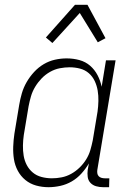

<svg xmlns="http://www.w3.org/2000/svg" viewBox="-20 -771 540 799"><path d="M182 8Q155 8 130 1Q105 -6 85.5 -22Q66 -38 54 -60.5Q42 -83 38 -108.5Q34 -134 35 -161Q36 -188 40 -215L60 -335Q64 -359 71 -383Q78 -407 91 -429.5Q104 -452 122 -471.5Q140 -491 162 -504Q184 -517 208.5 -522.5Q233 -528 257 -528Q285 -528 310.5 -521Q336 -514 355 -497.5Q374 -481 386 -458Q398 -435 403 -410L421 -520H461L385 -64Q384 -57 385 -50Q386 -43 390.5 -38Q395 -33 402 -31Q409 -29 416 -29H435L434 8H409Q394 8 380 4Q366 0 356.5 -10Q347 -20 345 -34.5Q343 -49 345 -64L350 -91Q337 -69 319 -49Q301 -29 278.5 -16Q256 -3 231 2.5Q206 8 182 8ZM196 -29Q216 -29 236.5 -33Q257 -37 276 -47.5Q295 -58 311 -73.5Q327 -89 338.5 -107.5Q350 -126 356 -146.5Q362 -167 366 -187L386 -307Q389 -329 389.5 -351Q390 -373 386.5 -394Q383 -415 374 -434Q365 -453 349.5 -466.5Q334 -480 313 -485.5Q292 -491 270 -491Q250 -491 229 -487Q208 -483 188.5 -472Q169 -461 153.5 -445Q138 -429 126.5 -410Q115 -391 109 -370.5Q103 -350 99 -329L79 -209Q76 -188 75.5 -166Q75 -144 78.5 -123Q82 -102 91.5 -84Q101 -66 116.5 -53Q132 -40 153 -34.5Q174 -29 196 -29ZM198 -592 171 -615 292 -751H344L419 -612L387 -595L312 -717Z"/></svg>

Font: Iosevka Term Curly Extralight
Style: Italic
Weight: 200
Italic angle: -9°
Designer: Belleve Invis
Foundry: Belleve Invis
Version: Version 32.3.0